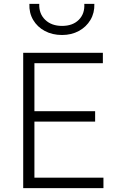

<svg xmlns="http://www.w3.org/2000/svg" viewBox="-20 -973 630 993"><path d="M100 0V-700H512V-646H158V-398H472V-344H158V-54H515V0ZM301 -792Q250.5 -792 211.8 -812.8Q173 -833.5 151.5 -870Q130 -906.5 132 -953H183Q181 -902 213.8 -870.5Q246.5 -839 301 -839Q356 -839 387.5 -870.5Q419 -902 416 -953H468Q469.5 -906.5 447.8 -870Q426 -833.5 387.8 -812.8Q349.5 -792 301 -792Z"/></svg>

Font: Geologica Thin
Style: Regular
Weight: 100
Designer: Sindre Bremnes, Frode Helland
Foundry: Monokrom Skriftforlag AS
Version: Version 1.010; ttfautohint (v1.8.4.7-5d5b);gftools[0.9.28]